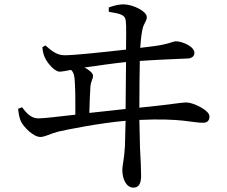

<svg xmlns="http://www.w3.org/2000/svg" viewBox="-20 -800 1040 879"><path d="M63 -302C65 -282 68 -261 76 -244C88 -219 132 -173 165 -173C186 -173 210 -188 245 -197C292 -208 439 -237 555 -247L552 -132C549 -71 540 -44 540 -23C540 20 558 59 591 59C615 59 626 41 626 5C626 -21 624 -72 621 -122L618 -251C812 -260 865 -237 910 -238C926 -238 939 -245 939 -267C939 -296 863 -331 834 -331C808 -331 769 -322 618 -307C618 -388 619 -469 620 -521C702 -527 797 -530 835 -532C856 -532 870 -541 870 -558C870 -588 813 -611 785 -611C772 -611 752 -597 679 -588L622 -581C624 -609 626 -635 632 -665C638 -695 652 -701 652 -722C652 -748 592 -778 549 -780C528 -781 503 -775 478 -766V-746C530 -737 553 -734 556 -703C559 -676 557 -629 557 -573C453 -561 318 -547 276 -547C241 -547 216 -567 188 -592L174 -584C175 -565 180 -548 186 -535C199 -508 231 -472 253 -472C264 -472 284 -476 305 -480C317 -470 322 -453 323 -415C325 -389 325 -322 325 -275C247 -266 179 -258 155 -258C121 -258 99 -285 81 -309ZM557 -516 555 -301 389 -283C390 -331 392 -373 394 -404C396 -428 406 -439 406 -453C406 -466 386 -481 367 -491C423 -499 499 -510 557 -516Z"/></svg>

Font: Noto Serif JP Medium
Style: Regular
Weight: 500
Designer: Ryoko NISHIZUKA 西塚涼子 (kana & ideographs); Frank Grießhammer (Latin, Greek & Cyrillic); Wenlong ZHANG 张文龙 (bopomofo); San
Foundry: Adobe
Version: Version 2.001;hotconv 1.1.0;makeotfexe 2.6.0